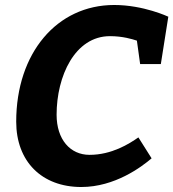

<svg xmlns="http://www.w3.org/2000/svg" viewBox="-20 -737 695 770"><path d="M655 -670C655 -670 556 -717 438 -717C208 -717 45 -524 45 -249C45 -89 148 13 306 13C441 13 548 -68 588 -102L535 -186C498 -160 428 -116 339 -116C262 -116 207 -177 207 -277C207 -431 280 -592 421 -592C472 -592 511 -580 529 -574L542 -480H625Z"/></svg>

Font: Bitter
Style: Bold Italic
Weight: 700
Designer: Sol Matas
Foundry: Sol Matas
Version: Version 1.002